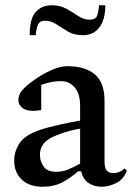

<svg xmlns="http://www.w3.org/2000/svg" viewBox="-20 -702 503 731"><path d="M142 9Q91 9 62.5 -18.5Q34 -46 34 -91Q34 -124 53.5 -155.5Q73 -187 131 -207Q160 -217 205 -227Q250 -237 285 -243V-299Q285 -346 264 -369.5Q243 -393 214 -393Q193 -393 176.5 -390Q160 -387 137 -379V-283Q121 -280 107 -280Q77 -280 63.5 -292.5Q50 -305 50 -321Q50 -330 53.5 -340Q57 -350 65 -359Q82 -378 112 -399Q142 -420 175.5 -435Q209 -450 237 -450Q304 -450 341 -419Q378 -388 378 -318V-87Q378 -65 385.5 -54Q393 -43 412 -43Q422 -43 433 -47Q444 -51 454 -61L463 -52Q450 -18 421.5 -4.5Q393 9 367 9Q339 9 317.5 -5Q296 -19 289 -50H278Q249 -25 217.5 -8Q186 9 142 9ZM132 -113Q132 -88 146 -68Q160 -48 193 -48Q218 -48 237.5 -56Q257 -64 285 -79V-84V-212Q269 -210 244.5 -203.5Q220 -197 193 -186Q160 -173 146 -155Q132 -137 132 -113ZM93 -568Q93 -631 116 -656.5Q139 -682 178 -682Q209 -682 233 -668.5Q257 -655 278 -641Q299 -627 321 -627Q343 -627 349 -640.5Q355 -654 357 -682H381Q381 -628 358.5 -598Q336 -568 296 -568Q262 -568 238.5 -582Q215 -596 195 -609.5Q175 -623 150 -623Q131 -623 124.5 -608Q118 -593 116 -568Z"/></svg>

Font: Gulzar
Style: Regular
Weight: 400
Designer: Borna Izadpanah, Alice Savoie, Simon Cozens, Fiona Ross
Version: Version 1.000;[7b34f74]; ttfautohint (v1.8.4)